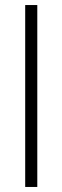

<svg xmlns="http://www.w3.org/2000/svg" viewBox="-20 -742 248 762"><path d="M80 0H128V-722H80Z"/></svg>

Font: Perun ExtraLight
Style: Regular
Weight: 200
Foundry: Copyright (c) Stefan Peev, Context Ltd, 2016
Version: Version 1.089